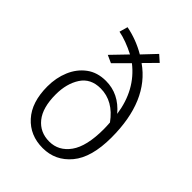

<svg xmlns="http://www.w3.org/2000/svg" viewBox="-220 -874 996 996"><g transform="rotate(45 278.0 -375.5)"><path d="M273 11Q180 11 122 -53Q64 -117 64 -233Q64 -296 86.5 -349.5Q109 -403 152.5 -435.5Q196 -468 259 -468Q354 -468 421 -388Q399 -542 289 -628L212 -551L170 -570L250 -653Q184 -687 128 -698L141 -744Q218 -729 286 -689L355 -762L390 -731L324 -664Q487 -550 487 -280Q487 -134 426.5 -61.5Q366 11 273 11ZM273 -37Q342 -37 385 -97Q428 -157 428 -282Q428 -302 426 -330Q360 -421 267 -421Q194 -421 159 -367Q124 -313 124 -234Q124 -137 164.5 -87Q205 -37 273 -37Z"/></g></svg>

Font: Trujillo Light
Style: Regular
Weight: 300
Designer: Fira Sans original fonts by bBox Type GmbH, Carrois Corporate GbR, & Edenspiekermann AG / Changes by Cristiano Sobral
Foundry: Fira Sans original fonts by bBox Type GmbH, Carrois Corporate GbR, & Edenspiekermann AG / Changes by Cristiano Sobral
Version: Version 4.301;July 28, 2020;FontCreator 13.0.0.2655 64-bit